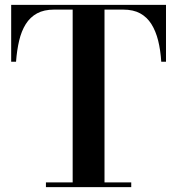

<svg xmlns="http://www.w3.org/2000/svg" viewBox="-20 -770 728 790"><path d="M169 0V-19.5H279V-730.5H202.5Q161 -730.5 132.5 -715Q104 -699.5 86 -670.8Q68 -642 58.8 -602.8Q49.5 -563.5 46 -516H26V-750H663V-516H643.5Q640.5 -563.5 630.8 -602.8Q621 -642 603 -670.8Q585 -699.5 556.8 -715Q528.5 -730.5 486.5 -730.5H410V-19.5H520V0Z"/></svg>

Font: Bodoni Moda 11pt SemiBold
Style: Regular
Weight: 600
Designer: Owen Earl
Foundry: indestructible type
Version: Version 2.004